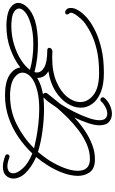

<svg xmlns="http://www.w3.org/2000/svg" viewBox="254 -902 814 1363"><g transform="rotate(-90 661.5 -220.0)"><path d="M535 167Q503 167 478.5 146.5Q454 126 454 77Q454 45 469.5 -1.5Q485 -48 509 -99Q467 -60 417 -26Q367 8 312 28.5Q257 49 200 46Q144 43 119.5 8Q95 -27 95 -76Q96 -126 115.5 -179.5Q135 -233 166 -283Q197 -333 229 -371Q157 -403 114 -448Q95 -468 85.5 -490Q76 -512 76 -532Q76 -563 97 -585Q118 -607 160 -607Q193 -607 235 -591Q248 -587 248 -576Q248 -570 243.5 -565Q239 -560 232 -560Q226 -560 223 -562Q188 -575 164 -575Q139 -575 126 -563.5Q113 -552 113 -534Q113 -505 148 -466Q183 -427 254 -398Q305 -452 369 -496Q433 -540 508 -566Q583 -592 666 -592Q763 -592 811.5 -559.5Q860 -527 864 -483Q865 -483 867 -485Q918 -525 994.5 -553.5Q1071 -582 1161 -582Q1171 -582 1181 -581.5Q1191 -581 1201 -580Q1264 -574 1293.5 -550.5Q1323 -527 1323 -498Q1323 -465 1290 -431.5Q1257 -398 1197 -379Q1164 -369 1120.5 -363.5Q1077 -358 1029 -358Q980 -358 929.5 -364Q879 -370 832 -383Q829 -374 829 -365Q829 -334 866 -313Q903 -292 985 -292Q1004 -292 1004 -277Q1004 -270 997.5 -263.5Q991 -257 980 -255Q968 -256 956.5 -256.5Q945 -257 934 -257Q833 -257 762.5 -226.5Q692 -196 655.5 -150Q619 -104 619 -57Q619 -4 669.5 36Q720 76 826 76Q920 76 990 59.5Q1060 43 1110 17Q1160 -9 1192 -35Q1197 -40 1212 -56Q1227 -72 1240 -91.5Q1253 -111 1253 -124Q1253 -130 1250 -133Q1241 -142 1241 -151Q1241 -165 1257 -165Q1267 -165 1277 -155Q1287 -145 1287 -124Q1287 -103 1275.5 -81Q1264 -59 1247.5 -40.5Q1231 -22 1217 -10Q1181 21 1126.5 48Q1072 75 997.5 92.5Q923 110 825 110Q741 110 686.5 87Q632 64 605.5 26.5Q579 -11 579 -54Q579 -102 609 -150Q639 -198 697 -234.5Q755 -271 838 -284Q810 -300 799.5 -321Q789 -342 791 -364Q773 -353 750.5 -343.5Q728 -334 701 -328L673 -322Q684 -317 684 -305Q684 -299 681 -293Q675 -286 659.5 -266Q644 -246 615 -211L606 -200Q577 -155 550.5 -102.5Q524 -50 507 -2Q490 46 490 78Q490 109 503.5 121.5Q517 134 536 134Q559 134 583.5 121Q608 108 622 92Q628 85 635 85Q642 85 647.5 90Q653 95 653 102Q653 108 649 113Q629 137 597.5 152Q566 167 535 167ZM572 -349Q638 -349 692 -361Q763 -378 795.5 -407Q828 -436 828 -467Q828 -499 793 -525Q758 -551 693 -555Q686 -556 678 -556Q670 -556 662 -556Q554 -556 459 -508Q364 -460 291 -386Q292 -386 292.5 -385.5Q293 -385 294 -385Q322 -378 366.5 -369.5Q411 -361 464.5 -355Q518 -349 572 -349ZM1029 -391Q1117 -391 1180 -411Q1234 -428 1258.5 -450Q1283 -472 1283 -492Q1283 -512 1260.5 -527Q1238 -542 1197 -545Q1188 -546 1178.5 -546.5Q1169 -547 1160 -547Q1090 -547 1027 -527.5Q964 -508 917.5 -478Q871 -448 848 -415Q849 -414 851 -414Q893 -402 939 -396.5Q985 -391 1029 -391ZM215 11Q268 11 320.5 -12Q373 -35 421 -71.5Q469 -108 509 -148.5Q549 -189 578 -223Q598 -253 616 -277.5Q634 -302 650 -317Q652 -319 653 -319Q634 -317 613 -316Q592 -315 569 -315Q493 -315 410.5 -326.5Q328 -338 265 -358Q249 -339 234 -319.5Q219 -300 206 -280Q171 -224 151 -170.5Q131 -117 131 -76Q131 11 215 11Z"/></g></svg>

Font: Meow Script
Style: Regular
Weight: 400
Designer: Robert E. Leuschke
Foundry: Robert E. Leuschke
Version: Version 1.010; ttfautohint (v1.8.3)